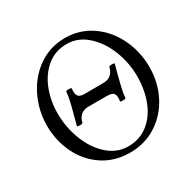

<svg xmlns="http://www.w3.org/2000/svg" viewBox="-152 -833 1008 1003"><g transform="rotate(-30 351.5 -331.5)"><path d="M50.3 -325.7Q50.3 -416 89.4 -496.8Q128.4 -577.6 199.2 -627Q270 -676.3 360.4 -676.3Q447.8 -676.3 518.1 -628.2Q588.4 -580.1 627.9 -499.3Q667.5 -418.5 667.5 -323.7Q667.5 -233.9 628.7 -156.5Q589.8 -79.1 519 -33Q448.2 13.2 357.9 13.2Q265.1 13.2 195.1 -33.4Q125 -80.1 87.6 -158Q50.3 -235.8 50.3 -325.7ZM364.7 -20Q435.1 -20 485.4 -59.6Q535.6 -99.1 561.8 -166.5Q587.9 -233.9 587.9 -315.4Q587.9 -396.5 557.6 -472.7Q527.3 -548.8 473.4 -596.7Q419.4 -644.5 353 -644.5Q282.2 -644.5 231.9 -602.8Q181.6 -561 156 -494.4Q130.4 -427.7 130.4 -354.5Q130.4 -269.5 160.4 -192.4Q190.4 -115.2 244.1 -67.6Q297.9 -20 364.7 -20ZM202.1 -312 210.9 -345.2Q226.1 -405.8 226.1 -428.2Q226.6 -431.6 230.2 -433.1Q233.9 -434.6 242.7 -434.6Q260.7 -434.6 259.8 -430.2Q258.8 -418.5 258.8 -414.6Q258.8 -390.6 269 -381.1Q279.3 -371.6 303.7 -371.6L415.5 -372.1Q471.7 -371.6 485.8 -428.2Q486.8 -431.2 490.7 -432.6Q494.6 -434.1 503.4 -434.1Q519.5 -434.1 519.5 -430.2Q511.7 -404.8 493.2 -330.6Q478 -270.5 478 -248Q478 -241.7 460.9 -241.7Q443.8 -241.7 444.3 -246.6Q446.3 -256.8 446.3 -267.1Q446.3 -287.1 435.5 -295.7Q424.8 -304.2 400.4 -304.2H288.6Q232.4 -304.2 218.3 -247.6Q216.8 -241.7 200.7 -241.7Q184.6 -241.7 184.6 -246.1Q193.4 -276.4 202.1 -312Z"/></g></svg>

Font: JuniusX Light
Style: Regular
Weight: 300
Designer: Peter S. Baker
Foundry: Briery Creek Software
Version: Version 1.008